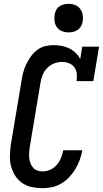

<svg xmlns="http://www.w3.org/2000/svg" viewBox="-20 -980 540 1008"><path d="M203 8Q174 8 146.5 2Q119 -4 96.5 -19.5Q74 -35 59.5 -58Q45 -81 38 -107.5Q31 -134 32 -163.5Q33 -193 37 -222L93 -556Q96 -578 102 -600Q108 -622 118 -643Q128 -664 142 -683.5Q156 -703 175 -717.5Q194 -732 216.5 -737.5Q239 -743 261 -743Q283 -743 304 -739Q325 -735 343.5 -726Q362 -717 377 -702.5Q392 -688 401 -670L412 -735H500L470 -554H382Q385 -573 383 -592.5Q381 -612 370.5 -626.5Q360 -641 342.5 -648Q325 -655 305 -655Q284 -655 263 -646.5Q242 -638 226.5 -621.5Q211 -605 203 -584Q195 -563 192 -542L136 -207Q134 -193 133 -178.5Q132 -164 133.5 -150Q135 -136 140 -123Q145 -110 153.5 -100Q162 -90 175.5 -85Q189 -80 203 -80Q224 -80 244 -89Q264 -98 278 -114.5Q292 -131 300 -150.5Q308 -170 312 -191H412Q408 -166 399 -141.5Q390 -117 376.5 -94Q363 -71 344.5 -51Q326 -31 302.5 -17Q279 -3 253.5 2.5Q228 8 203 8ZM340 -810Q322 -810 305.5 -816.5Q289 -823 279 -836.5Q269 -850 266.5 -867.5Q264 -885 267 -903Q269 -916 275 -927.5Q281 -939 292 -946.5Q303 -954 315.5 -957Q328 -960 340 -960Q358 -960 374.5 -953.5Q391 -947 401 -933.5Q411 -920 414 -902.5Q417 -885 414 -867Q412 -854 405.5 -842.5Q399 -831 388.5 -823.5Q378 -816 365.5 -813Q353 -810 340 -810Z"/></svg>

Font: Iosevka Curly Slab SmBdObl
Style: Regular
Weight: 600
Italic angle: -9°
Monospace: yes
Designer: Belleve Invis
Foundry: Belleve Invis
Version: Version 11.0.0; ttfautohint (v1.8.3)